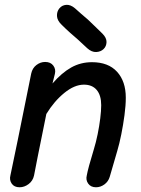

<svg xmlns="http://www.w3.org/2000/svg" viewBox="-20 -792 598 812"><path d="M63 0Q83 0 101 -13.5Q119 -27 124 -50L140 -132L176 -310Q209 -364 252 -399Q295 -434 335 -434Q370 -434 389 -411.5Q408 -389 408 -347Q408 -324 404 -291.5Q400 -259 393 -224.5Q386 -190 377 -161Q352 -79 347 -50Q342 -31 353 -15.5Q364 0 386 0Q405 0 421.5 -12Q438 -24 444 -44Q469 -132 476 -154Q485 -184 493 -224Q501 -264 506.5 -305Q512 -346 512 -379Q512 -448 475 -488.5Q438 -529 369 -529Q321 -529 281 -506.5Q241 -484 202 -439L212 -479Q217 -499 205.5 -514.5Q194 -530 171 -530Q151 -530 134 -517Q117 -504 112 -481Q41 -128 24 -50Q19 -31 29.5 -15.5Q40 0 63 0ZM349 -588Q368 -571 387 -572Q406 -573 418 -584.5Q430 -596 430.5 -614Q431 -632 413 -650L378 -684Q361 -701 352 -709Q342 -717 324 -733L297 -757Q278 -773 260 -771.5Q242 -770 231 -756.5Q220 -743 221 -724Q222 -705 241 -687Q259 -669 277 -653Q296 -636 308 -626Q320 -615 349 -588Z"/></svg>

Font: Balsamiq Sans
Style: Italic
Weight: 400
Italic angle: -12°
Designer: Michael Angeles
Foundry: Balsamiq SRL
Version: Version 1.020; ttfautohint (v1.8.4.7-5d5b);gftools[0.9.26]